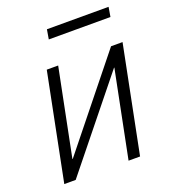

<svg xmlns="http://www.w3.org/2000/svg" viewBox="-130 -800 789 894"><g transform="rotate(-20 264.0 -352.5)"><path d="M410.5 0H353.5L439.5 -429.5L438 -430L91.5 0H35L140.5 -528.5H197L110.5 -97L112 -96.5L459 -528.5H516ZM503 -657.5H197.5L205.5 -705H511Z"/></g></svg>

Font: Roberto Sans Light
Style: Italic
Weight: 300
Italic angle: -11°
Designer: Google
Version: Version 1.00;June 11, 2020;FontCreator 12.0.0.2522 64-bit; t